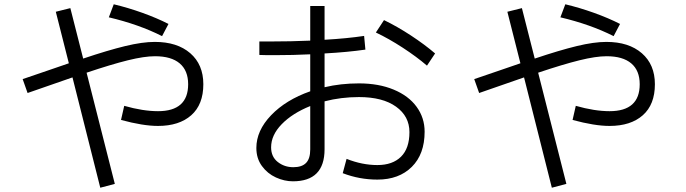

<svg xmlns="http://www.w3.org/2000/svg" viewBox="-20 -829 3208 898"><path d="M738 -660Q629 -715 489 -748L512 -809Q579 -793 646 -769Q713 -745 768 -717ZM931 -435Q931 -340 874.5 -290Q818 -240 719 -240Q649 -240 546 -268L561 -334Q649 -309 719 -309Q860 -309 860 -435Q860 -499 820.5 -532.5Q781 -566 705 -566Q655 -566 578 -547Q501 -528 385 -489L517 31L449 49L319 -467L109 -394L86 -459L203 -499L302 -533L241 -774L309 -791L369 -555Q485 -594 565.5 -613.5Q646 -633 704 -633Q809 -633 870 -580Q931 -527 931 -435Z M1966 -213Q1966 -108 1906 -48.5Q1846 11 1745 11Q1661 11 1583 -19L1601 -86Q1674 -57 1745 -57Q1816 -57 1855.5 -96Q1895 -135 1895 -211Q1895 -285 1832.5 -330Q1770 -375 1659 -375Q1575 -375 1498 -355V-131Q1498 19 1350 19Q1310 19 1270.5 1Q1231 -17 1205 -52.5Q1179 -88 1179 -137Q1179 -218 1248 -290Q1317 -362 1431 -402V-575Q1352 -571 1264 -571Q1214 -571 1193 -572V-635H1242Q1342 -635 1431 -639V-801H1498V-643Q1603 -649 1683 -661L1689 -597Q1607 -585 1498 -579V-421Q1573 -439 1659 -439Q1751 -439 1821 -410Q1891 -381 1928.5 -329.5Q1966 -278 1966 -213ZM1776 -735Q1838 -705 1902 -663Q1966 -621 2015 -579L1977 -522Q1928 -564 1863.5 -606Q1799 -648 1738 -677ZM1431 -333Q1347 -299 1297.5 -248Q1248 -197 1248 -140Q1248 -96 1279 -71.5Q1310 -47 1352 -47Q1392 -47 1411.5 -67Q1431 -87 1431 -130Z M2850 -660Q2741 -715 2601 -748L2624 -809Q2691 -793 2758 -769Q2825 -745 2880 -717ZM3043 -435Q3043 -340 2986.5 -290Q2930 -240 2831 -240Q2761 -240 2658 -268L2673 -334Q2761 -309 2831 -309Q2972 -309 2972 -435Q2972 -499 2932.5 -532.5Q2893 -566 2817 -566Q2767 -566 2690 -547Q2613 -528 2497 -489L2629 31L2561 49L2431 -467L2221 -394L2198 -459L2315 -499L2414 -533L2353 -774L2421 -791L2481 -555Q2597 -594 2677.5 -613.5Q2758 -633 2816 -633Q2921 -633 2982 -580Q3043 -527 3043 -435Z"/></svg>

Font: PlemolJP
Style: Regular
Weight: 400
Monospace: yes
Version: v2.0.4; ttfautohint (v1.8.4.7-5d5b-dirty) -l 6 -r 45 -G 200 